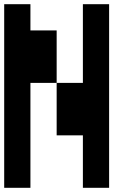

<svg xmlns="http://www.w3.org/2000/svg" viewBox="-20 -895 665 915"><path d="M0 0V-875H125V-750H250V-500H125V0ZM250 -250V-500H375V-875H500V0H375V-250Z"/></svg>

Font: Galmuri7 Regular
Style: Regular
Weight: 400
Designer: Lee Minseo (quiple)
Version: Version 2.399;hotconv 1.1.1;makeotfexe 2.6.0 DEVELOPMENT